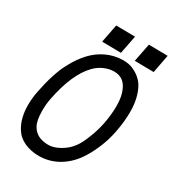

<svg xmlns="http://www.w3.org/2000/svg" viewBox="-190 -891 904 1003"><g transform="rotate(30 262.0 -390.0)"><path d="M212.4 -786.1 326.7 -784.7 305.2 -674.8 190.9 -676.3ZM410.2 -784.7 524.4 -783.2 503.4 -673.3 388.7 -674.8ZM335.4 -647.5Q354 -647.5 372.8 -643.6Q391.6 -639.6 415.8 -625.7Q439.9 -611.8 458 -589.6Q476.1 -567.4 488.8 -526.1Q501.5 -484.9 501.5 -430.7Q501.5 -374.5 489.3 -310.1L488.3 -304.7Q477.1 -248 454.1 -194.8Q431.2 -141.6 404.8 -104.5Q366.7 -51.3 314.5 -22.5Q262.2 6.3 202.1 6.3Q154.8 6.3 115.7 -11Q76.7 -28.3 54.7 -63.5Q21 -117.2 21 -196.3Q21 -237.8 29.3 -279.3Q41 -339.4 56.4 -387.7Q71.8 -436 89.6 -469.7Q107.4 -503.4 122.8 -525.1Q138.2 -546.9 156.7 -566.9Q189.5 -602.5 235.1 -624.5Q280.8 -646.5 335.4 -647.5ZM116.7 -119.6Q145 -68.4 216.8 -68.4Q248.5 -68.4 285.6 -89.6Q322.8 -110.8 345.2 -141.6Q363.3 -164.1 383.3 -214.4Q403.3 -264.6 411.6 -306.2L413.6 -315.4Q424.3 -373.5 424.3 -420.9Q424.3 -465.3 414.6 -496.6Q401.9 -537.1 379.4 -554.9Q356.9 -572.8 323.7 -572.8Q296.4 -572.8 266.4 -560.3Q236.3 -547.9 211.4 -522Q139.2 -447.3 106.9 -281.2Q100.1 -248 100.1 -208Q100.1 -148.4 116.7 -119.6Z"/></g></svg>

Font: Fantasque Sans Mono
Style: Italic
Weight: 400
Italic angle: -11°
Monospace: yes
Designer: Jany Belluz
Version: Version 1.8.0 ; ttfautohint (v1.8.2)